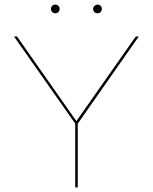

<svg xmlns="http://www.w3.org/2000/svg" viewBox="-20 -817 666 837"><path d="M202 -778Q202 -786 207.5 -791.5Q213 -797 221 -797Q229 -797 234.5 -791.5Q240 -786 240 -778Q240 -770 234.5 -764.5Q229 -759 221 -759Q213 -759 207.5 -764.5Q202 -770 202 -778ZM386 -778Q386 -786 392 -791.5Q398 -797 405 -797Q413 -797 418.5 -791.5Q424 -786 424 -778Q424 -770 418.5 -764.5Q413 -759 405 -759Q397 -759 391.5 -764.5Q386 -770 386 -778ZM319 -278V0H308V-278L41 -658H54L313 -289L572 -658H585Z"/></svg>

Font: Ysabeau Infant Hairline
Style: Regular
Weight: 100
Designer: Christian Thalmann (Catharsis Fonts)
Version: Version 0.003